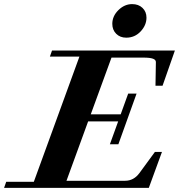

<svg xmlns="http://www.w3.org/2000/svg" viewBox="-71 -907 865 927"><path d="M538.6 -725.1Q508.8 -725.1 490 -743.9Q471.2 -762.7 471.2 -792Q471.2 -829.1 500.7 -858.2Q530.3 -887.2 566.9 -887.2Q597.7 -887.2 616.9 -868.9Q636.2 -850.6 636.2 -821.8Q636.2 -785.2 607.9 -755.1Q579.6 -725.1 538.6 -725.1ZM-51.3 0 -41 -29.3H92.3L312.5 -633.8H169.9L180.2 -663.1H773.4L713.9 -493.2H679.7L681.6 -606.4Q682.1 -618.2 667.7 -623.5Q653.3 -628.9 621.1 -628.9H467.3L367.2 -355H511.7L547.9 -455.1H588.4L500.5 -210.4H459.5L499.5 -320.8H354.5L250 -34.2H532.7Q574.7 -34.2 602.1 -71.3L676.8 -173.3H710.9L647.5 0Z"/></svg>

Font: Elstob ExtraBold
Style: Italic
Weight: 800
Italic angle: -20°
Designer: Peter S. Baker
Version: Version 1.015